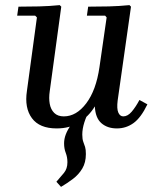

<svg xmlns="http://www.w3.org/2000/svg" viewBox="-20 -491 615 749"><path d="M335 -73Q317 -39 309 -13.5Q301 12 301 34Q301 52 305 62.5Q309 73 312 82.5Q315 92 315 110Q315 143 301 166.5Q287 190 264.5 207Q242 224 218 238L200 218Q216 200 229.5 183.5Q243 167 243 142Q243 122 236.5 105.5Q230 89 230 68Q230 34 257 -3.5Q284 -41 322 -73ZM524 -101 555 -84Q530 -32 501 -11Q472 10 436 10Q399 10 375.5 -10.5Q352 -31 350 -76Q327 -38 290 -14Q253 10 201 10Q134 10 104.5 -30Q75 -70 85 -136L124 -423L117 -430H47L52 -465Q93 -465 133 -466Q173 -467 213 -471L219 -465L174 -135Q170 -108 174 -86Q178 -64 191.5 -50.5Q205 -37 229 -37Q278 -37 316.5 -88Q355 -139 368 -229L396 -423L390 -430H319L324 -465Q365 -465 405 -466Q445 -467 485 -471L491 -465L439 -99Q435 -67 441.5 -52Q448 -37 461 -37Q478 -37 493.5 -55Q509 -73 524 -101Z"/></svg>

Font: Brygada 1918 Medium
Style: Italic
Weight: 500
Italic angle: -8°
Designer: Mateusz Machalski | Borys Kosmynka | Przemek Hoffer
Foundry: NIEPODLEGLA 2018
Version: Version 3.006